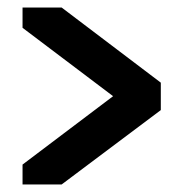

<svg xmlns="http://www.w3.org/2000/svg" viewBox="-20 -558 488 511"><path d="M144 -67H40V-120L281 -302L40 -484V-538H144L408 -338V-265Z"/></svg>

Font: Turret Road ExtraBold
Style: Regular
Weight: 800
Designer: Noponies
Foundry: Noponies
Version: Version 1.001; ttfautohint (v1.8)